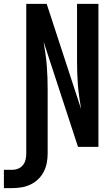

<svg xmlns="http://www.w3.org/2000/svg" viewBox="-83 -755 578 987"><path d="M-63 212V118H-20Q-4 118 10.5 112Q25 106 35 93.5Q45 81 48.5 65.5Q52 50 52 34V-735H157L334 -194Q329 -225 324.5 -255.5Q320 -286 317.5 -317Q315 -348 314 -379Q313 -410 313 -441V-735H423V0H318L141 -541Q146 -510 150.5 -479.5Q155 -449 157.5 -418Q160 -387 161 -356Q162 -325 162 -294V34Q162 58 157.5 82Q153 106 142 127.5Q131 149 113.5 166Q96 183 74 193.5Q52 204 28 208Q4 212 -20 212Z"/></svg>

Font: Iosevka QP
Style: Bold
Weight: 700
Designer: Belleve Invis
Foundry: Belleve Invis
Version: Version 20.0.0; ttfautohint (v1.8.4)